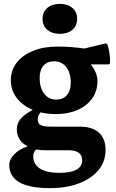

<svg xmlns="http://www.w3.org/2000/svg" viewBox="-20 -750 601 993"><path d="M238 223Q28 223 28 103Q28 74 54 47.5Q80 21 123 7Q67 -22 67 -82Q67 -111 86 -134.5Q105 -158 149 -182Q97 -204 66.5 -243.5Q36 -283 36 -334Q36 -387 66.5 -426Q97 -465 151 -487Q205 -509 276 -509Q316 -509 349.5 -506.5Q383 -504 416 -499L524 -525Q533 -526 537 -517Q542 -500 546 -474.5Q550 -449 549 -427Q549 -417 539 -417H449Q484 -375 484 -330Q484 -280 457 -241.5Q430 -203 381.5 -181.5Q333 -160 269 -160Q227 -160 189 -169Q175 -150 175 -133Q175 -110 191.5 -102.5Q208 -95 243 -95H392Q457 -95 491.5 -64Q526 -33 526 25Q526 85 490 129Q454 173 389 198Q324 223 238 223ZM270 -235Q306 -235 326 -258Q346 -281 346 -323Q346 -373 322.5 -403Q299 -433 260 -433Q225 -433 205 -410.5Q185 -388 185 -346Q185 -297 208 -266Q231 -235 270 -235ZM152 59Q152 100 187 122Q222 144 287 144Q405 144 405 78Q405 52 386.5 39.5Q368 27 335 27H214Q188 27 166 23Q152 38 152 59ZM290 -575Q249 -575 224.5 -596Q200 -617 200 -653Q200 -688 224.5 -709Q249 -730 290 -730Q330 -730 354.5 -709Q379 -688 379 -653Q379 -617 354.5 -596Q330 -575 290 -575Z"/></svg>

Font: Hahmlet
Style: Bold
Weight: 700
Designer: Minjoo Ham & Mark Frömberg
Foundry: hypertype
Version: Version 1.002; ttfautohint (v1.8.3)